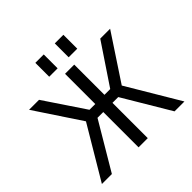

<svg xmlns="http://www.w3.org/2000/svg" viewBox="-228 -1145 1356 1356"><g transform="rotate(-45 450.0 -467.0)"><path d="M406.2 2V-350.6H348.6L139.6 2H40L273.4 -390.6L46.9 -732.4H146.5L348.6 -430.7H406.2V-732.4H498V-430.7H555.7L757.8 -732.4H856.4L630.9 -390.6L864.3 2H765.6L555.7 -350.6H498V2ZM312.5 -796.9V-935.5H396.5V-796.9ZM506.8 -796.9V-935.5H592.8V-796.9Z"/></g></svg>

Font: Gen Shin Gothic Regular
Style: Regular
Weight: 400
Designer: [Source Han Sans]
Ryoko NISHIZUKA  (kana & ideographs); Paul D. Hunt (Latin, Greek & Cyrillic); Wenlong ZHANG  (bopomofo
Version: Version 1.002.20150607